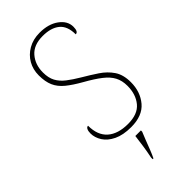

<svg xmlns="http://www.w3.org/2000/svg" viewBox="-291 -787 1071 1071"><g transform="rotate(-45 245.0 -251.5)"><path d="M261 10Q198 10 156.5 -10Q115 -30 95 -61.5Q75 -93 75 -126Q75 -144 80.5 -155Q86 -166 96 -166Q96 -91 139 -53Q182 -15 261 -15Q338 -15 373.5 -58Q409 -101 409 -168Q409 -209 393 -239.5Q377 -270 341.5 -297.5Q306 -325 249 -357Q196 -387 163 -414Q130 -441 115 -475Q100 -509 100 -559Q100 -605 121 -642Q142 -679 181 -701.5Q220 -724 272 -724Q341 -724 385 -692Q429 -660 429 -614Q429 -575 408 -575Q408 -640 372 -669.5Q336 -699 271 -699Q200 -699 164 -657.5Q128 -616 128 -554Q128 -511 143.5 -482.5Q159 -454 188 -431.5Q217 -409 259 -384Q305 -357 345.5 -330Q386 -303 411.5 -265.5Q437 -228 437 -169Q437 -93 393.5 -41.5Q350 10 261 10ZM219 208Q227 170 232.5 132Q238 94 242 61H286V71Q277 92 266.5 119.5Q256 147 245.5 174Q235 201 225 221H219Z"/></g></svg>

Font: Noto Serif Myanmar Thin
Style: Regular
Weight: 100
Designer: Ben Mitchell and the Monotype Design Team
Foundry: Monotype Imaging Inc.
Version: Version 2.106; ttfautohint (v1.8.4.7-5d5b)